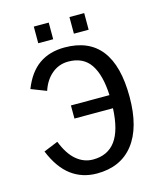

<svg xmlns="http://www.w3.org/2000/svg" viewBox="-121 -903 842 1001"><g transform="rotate(-15 300.0 -402.5)"><path d="M237.8 -297.4V-368.2H445.8Q440.9 -478.5 402.1 -535.6Q363.3 -592.8 282.7 -592.8Q232.4 -592.8 194.1 -560.8Q155.8 -528.8 137.7 -473.6L55.7 -505.4Q88.9 -589.8 145.5 -629.4Q202.1 -668.9 283.2 -668.9Q544.9 -668.9 544.9 -332.5Q544.9 -167 475.8 -78.6Q406.7 9.8 278.3 9.8Q199.2 9.8 140.1 -34.2Q81.1 -78.1 42.5 -171.9L120.1 -203.6Q147.5 -133.3 187.7 -99.6Q228 -65.9 277.3 -65.9Q356.4 -65.9 398.4 -122.6Q440.4 -179.2 445.8 -297.4ZM349.6 -725.6V-815.4H429.2V-725.6ZM157.2 -725.6V-815.4H237.8V-725.6Z"/></g></svg>

Font: Courier New
Style: Regular
Weight: 400
Designer: Steve Matteson
Foundry: Ascender Corporation
Version: Version 2.00.3